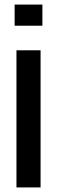

<svg xmlns="http://www.w3.org/2000/svg" viewBox="-20 -820 250 840"><path d="M44 -707.5V-800H165.5V-707.5ZM52 0V-600H157.5V0Z"/></svg>

Font: Big Shoulders Medium
Style: Regular
Weight: 500
Designer: Patric King
Foundry: XO Type Co
Version: Version 2.002